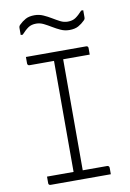

<svg xmlns="http://www.w3.org/2000/svg" viewBox="-99 -973 697 1032"><g transform="rotate(-10 250.0 -456.5)"><path d="M275 -20H222L225 -31Q225 -51 225 -72Q225 -93 225 -114Q225 -185 225 -255.5Q225 -326 225 -396.5Q225 -467 225 -538Q225 -609 225 -680H281L275 -669Q275 -653 275 -636Q275 -619 275 -602Q275 -529 275 -456.5Q275 -384 275 -311Q275 -238 275 -165.5Q275 -93 275 -20ZM420 0H91Q88 0 86 -1Q84 -2 82.5 -3.5Q81 -5 80.5 -7Q80 -9 80 -11Q80 -18 80 -23.5Q80 -29 80 -35Q80 -41 80 -47H409Q412 -47 414.5 -45.5Q417 -44 418.5 -41.5Q420 -39 420 -36Q420 -30 420 -24Q420 -18 420 -12.5Q420 -7 420 0ZM80 -700H409Q414 -700 417 -697Q420 -694 420 -689Q420 -684 420 -679.5Q420 -675 420 -671Q420 -667 420 -662.5Q420 -658 420 -653H91Q86 -653 83 -656.5Q80 -660 80 -664Q80 -669 80 -673.5Q80 -678 80 -682Q80 -686 80 -690.5Q80 -695 80 -700ZM335 -848Q361 -848 378 -859.5Q395 -871 416 -894H427Q427 -885 427 -875Q427 -865 427 -854Q427 -851 426 -847.5Q425 -844 420 -839Q404 -823 385 -812.5Q366 -802 336 -802Q311 -802 289 -812Q267 -822 246.5 -834.5Q226 -847 206 -857Q186 -867 165 -867Q139 -867 122 -855.5Q105 -844 84 -821H73Q73 -830 73 -840.5Q73 -851 73 -861Q73 -863 74 -867Q75 -871 80 -876Q96 -892 115 -902.5Q134 -913 164 -913Q189 -913 211.5 -903Q234 -893 254.5 -880.5Q275 -868 294.5 -858Q314 -848 335 -848Z"/></g></svg>

Font: Recursive Sans Linear Light
Style: Regular
Weight: 300
Version: Version 1.085